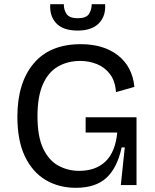

<svg xmlns="http://www.w3.org/2000/svg" viewBox="-20 -884 739 917"><path d="M343 13Q261 13 198 -24.5Q135 -62 99 -137Q63 -212 63 -327Q63 -488 140.5 -580.5Q218 -673 366 -673Q475 -673 543.5 -619.5Q612 -566 622 -469L534 -444Q530 -498 505 -530.5Q480 -563 442.5 -578Q405 -593 364 -593Q303 -593 256.5 -566Q210 -539 184.5 -480.5Q159 -422 159 -329Q159 -232 186 -175Q213 -118 258.5 -93Q304 -68 358 -68Q437 -68 484 -113Q531 -158 540 -251H389V-324H632V0H557L576 -180H561Q540 -82 488 -34.5Q436 13 343 13ZM220 -864H285Q284 -839 297.5 -818Q311 -797 352 -797Q392 -797 405 -817.5Q418 -838 418 -864H482Q486 -807 452 -772.5Q418 -738 351 -738Q282 -738 249 -772.5Q216 -807 220 -864Z"/></svg>

Font: Bricolage Grotesque 12pt
Style: Regular
Weight: 400
Designer: Mathieu Triay
Foundry: Atelier Triay
Version: Version 1.001; ttfautohint (v1.8.4.7-5d5b);gftools[0.9.33.de